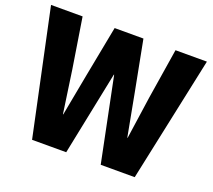

<svg xmlns="http://www.w3.org/2000/svg" viewBox="-122 -888 1162 1049"><g transform="rotate(20 458.5 -364.0)"><path d="M5 -728H188.5L234.8 -436.2L270.5 -188.7H272.3L318.8 -436.2L374.8 -728H542.2L598.2 -436.2L644.7 -188.7H646.7L682.3 -436.2L728.7 -728H911.2L756.5 0H558.8L459.5 -487.5H457.7L358.2 0H159.7Z"/></g></svg>

Font: Murecho Thin
Style: Regular
Weight: 100
Designer: Neil Summerour
Foundry: Positype
Version: Version 1.010